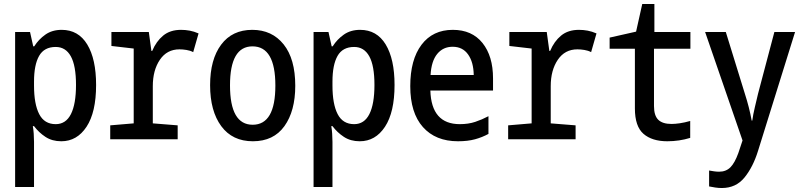

<svg xmlns="http://www.w3.org/2000/svg" viewBox="-20 -700 4040 965"><path d="M56 240V-539H131L147 -467H152Q174 -502 208 -526Q242 -550 290 -550Q374 -550 418.5 -476.5Q463 -403 463 -273Q463 -136 415 -63Q367 10 288 10Q242 10 208.5 -12Q175 -34 151 -66H145Q148 -50 149.5 -28.5Q151 -7 151 13V240ZM260 -76Q311 -76 336.5 -126.5Q362 -177 362 -273Q362 -370 336 -417Q310 -464 260 -464Q202 -464 176.5 -419Q151 -374 151 -290V-270Q151 -177 177 -126.5Q203 -76 260 -76Z M534 0V-70L652 -80V-456L540 -469V-539H728L741 -444H745Q765 -492 800 -521Q835 -550 890 -550Q912 -550 933.5 -546Q955 -542 978 -532L951 -438Q936 -446 917 -449Q898 -452 882 -452Q819 -452 783.5 -399.5Q748 -347 748 -267V-80L873 -70V0Z M1251 10Q1148 10 1092 -66Q1036 -142 1036 -272Q1036 -401 1091.5 -475.5Q1147 -550 1248 -550Q1347 -550 1405.5 -477Q1464 -404 1464 -269Q1464 -142 1409.5 -66Q1355 10 1251 10ZM1250 -73Q1364 -73 1364 -270Q1364 -467 1249 -467Q1136 -467 1136 -271Q1136 -73 1250 -73Z M1556 240V-539H1631L1647 -467H1652Q1674 -502 1708 -526Q1742 -550 1790 -550Q1874 -550 1918.5 -476.5Q1963 -403 1963 -273Q1963 -136 1915 -63Q1867 10 1788 10Q1742 10 1708.5 -12Q1675 -34 1651 -66H1645Q1648 -50 1649.5 -28.5Q1651 -7 1651 13V240ZM1760 -76Q1811 -76 1836.5 -126.5Q1862 -177 1862 -273Q1862 -370 1836 -417Q1810 -464 1760 -464Q1702 -464 1676.5 -419Q1651 -374 1651 -290V-270Q1651 -177 1677 -126.5Q1703 -76 1760 -76Z M2282 10Q2169 10 2105.5 -61.5Q2042 -133 2042 -267Q2042 -400 2098.5 -475Q2155 -550 2256 -550Q2352 -550 2405 -484Q2458 -418 2458 -306V-245H2143Q2148 -76 2291 -76Q2334 -76 2368.5 -87.5Q2403 -99 2435 -116V-27Q2404 -10 2367.5 0Q2331 10 2282 10ZM2361 -323Q2360 -388 2332.5 -426.5Q2305 -465 2255 -465Q2207 -465 2177.5 -429Q2148 -393 2144 -323Z M2534 0V-70L2652 -80V-456L2540 -469V-539H2728L2741 -444H2745Q2765 -492 2800 -521Q2835 -550 2890 -550Q2912 -550 2933.5 -546Q2955 -542 2978 -532L2951 -438Q2936 -446 2917 -449Q2898 -452 2882 -452Q2819 -452 2783.5 -399.5Q2748 -347 2748 -267V-80L2873 -70V0Z M3334 10Q3257 10 3214 -27.5Q3171 -65 3171 -155V-455H3044V-511L3177 -541L3208 -680H3269V-539H3450V-455H3267V-167Q3267 -119 3288.5 -98Q3310 -77 3355 -77Q3373 -77 3397 -80.5Q3421 -84 3449 -92V-7Q3394 10 3334 10Z M3608 245Q3591 245 3575 242.5Q3559 240 3544 237V157Q3555 159 3568.5 161Q3582 163 3594 163Q3629 163 3651 141Q3673 119 3691 69L3712 6L3524 -539H3628L3724 -228Q3735 -194 3743.5 -160.5Q3752 -127 3758 -94H3761Q3765 -124 3774 -161.5Q3783 -199 3790 -229L3872 -539H3976L3790 58Q3765 139 3722 192Q3679 245 3608 245Z"/></svg>

Font: Noto Sans Mono ExtraCondensed Medium
Style: Regular
Weight: 500
Width: 2
Designer: Monotype Design Team
Foundry: Monotype Imaging Inc.
Version: Version 2.014